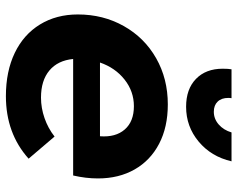

<svg xmlns="http://www.w3.org/2000/svg" viewBox="-97 -702 805 651"><g transform="rotate(90 305.5 -376.5)"><path d="M585 -306Q585 -265 575 -222H180Q185 -170 219 -141.5Q253 -113 311 -113Q346 -113 380.5 -125Q415 -137 443 -159L518 -71Q432 6 306 6Q222 6 159.5 -24Q97 -54 63 -109.5Q29 -165 29 -238Q29 -324 68.5 -394Q108 -464 177.5 -503.5Q247 -543 334 -543Q411 -543 467.5 -513.5Q524 -484 554.5 -430.5Q585 -377 585 -306ZM340 -428Q290 -428 250 -396.5Q210 -365 192 -313H442Q446 -366 419 -397Q392 -428 340 -428ZM312 -748Q312 -725 324.5 -712Q337 -699 359 -699Q383 -699 402 -715.5Q421 -732 429 -759H527Q511 -690 460 -647.5Q409 -605 342 -605Q282 -605 247.5 -638.5Q213 -672 213 -729Q213 -749 215 -759H313Q312 -755 312 -748Z"/></g></svg>

Font: Gontserrat SemiBold
Style: Italic
Weight: 600
Italic angle: -11.3°
Designer: Julieta Ulanovsky
Foundry: Julieta Ulanovsky
Version: Version 6.001